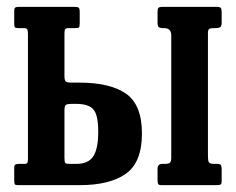

<svg xmlns="http://www.w3.org/2000/svg" viewBox="-20 -540 688 560"><path d="M479.5 -81.5V-437Q479.5 -458 458.5 -458H456.5Q446.5 -458 443 -461Q439.5 -464 439.5 -474.5V-505.5Q439.5 -514.5 442.2 -517.2Q445 -520 454 -520H612.5Q621.5 -520 624 -516.8Q626.5 -513.5 626.5 -504V-474Q626.5 -463.5 622.2 -460.8Q618 -458 608.5 -458H604Q593.5 -458 590 -455.5Q586.5 -453 586.5 -443V-84.5Q586.5 -71.5 589.2 -66.8Q592 -62 605 -62H613.5Q621.5 -62 624 -58.8Q626.5 -55.5 626.5 -47V-11Q626.5 -3 622.8 -1.5Q619 0 611 0H451Q443 0 441.2 -3.5Q439.5 -7 439.5 -15.5V-47.5Q439.5 -62 453 -62H459.5Q471.5 -62 475.5 -65.2Q479.5 -68.5 479.5 -81.5ZM33 0Q25 0 23.2 -2.5Q21.5 -5 21.5 -13V-51Q21.5 -58.5 25 -60.2Q28.5 -62 35.5 -62H50.5Q58 -62 59.8 -65Q61.5 -68 61.5 -75.5V-441Q61.5 -450.5 59.5 -454.2Q57.5 -458 48.5 -458H34Q26.5 -458 24 -460Q21.5 -462 21.5 -470V-508Q21.5 -516 24.5 -518Q27.5 -520 35 -520H195Q205.5 -520 209 -518Q212.5 -516 212.5 -505V-472.5Q212.5 -462 210.2 -460Q208 -458 197.5 -458H180.5Q172.5 -458 170.2 -454.8Q168 -451.5 168 -443V-318Q168 -305.5 172 -302.2Q176 -299 189.5 -299H212Q301 -299 347.5 -266.8Q394 -234.5 394 -150.5Q394 -67 347.5 -33.5Q301 0 212 0ZM203 -62Q237.5 -62 252 -84Q266.5 -106 266.5 -155.5Q266.5 -205.5 252 -221.2Q237.5 -237 203 -237H188Q176.5 -237 172.2 -234.2Q168 -231.5 168 -218V-80Q168 -68 170.2 -65Q172.5 -62 183 -62Z"/></svg>

Font: Besley* Condensed Medium
Style: Regular
Weight: 500
Width: 3
Designer: Owen Earl
Foundry: indestructible type*
Version: Version 3.000; ttfautohint (v1.8.3)